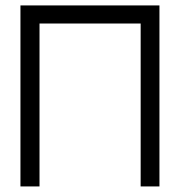

<svg xmlns="http://www.w3.org/2000/svg" viewBox="-20 -670 646 690"><path d="M53.5 -650.5H553V0H485.5V-585.5H122V0H53.5Z"/></svg>

Font: Overused Grotesk Book
Style: Regular
Weight: 375
Version: Version 0.004